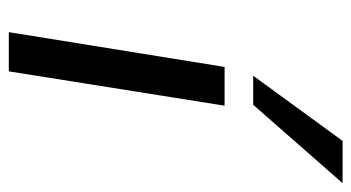

<svg xmlns="http://www.w3.org/2000/svg" viewBox="-201 -597 798 436"><g transform="rotate(90 198.0 -379.0)"><path d="M53 0 132 -490H220L142 0ZM152 -555 300 -758H396L218 -555Z"/></g></svg>

Font: Nunito Sans 10pt SemiExpanded
Style: Italic
Weight: 400
Width: 6
Italic angle: -9°
Designer: Vernon Adams
Foundry: Vernon Adams
Version: Version 3.101;gftools[0.9.27]